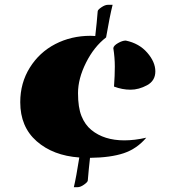

<svg xmlns="http://www.w3.org/2000/svg" viewBox="-20 -653 707 805"><path d="M348.1 103.5Q348.1 109.9 332.8 120.8Q317.4 131.8 305.2 131.8H289.6Q299.3 91.3 312.5 7.3Q202.6 -0.5 133.8 -60.8Q64.9 -121.1 64.9 -224.6Q64.9 -305.2 105 -369.4Q145 -433.6 211.9 -468.3Q278.8 -502.9 359.4 -502.9Q365.7 -502.9 379.4 -502Q386.2 -560.5 389.6 -605.5Q389.6 -611.8 405 -622.3Q420.4 -632.8 432.1 -632.8H452.1Q440.4 -586.4 424.8 -496.1Q374 -457 340.6 -390.1Q307.1 -323.2 307.1 -262.7Q307.1 -202.1 321.8 -166Q336.4 -129.9 363.3 -107.9Q416.5 -64.5 501.5 -64.5Q544.4 -64.5 593.3 -75.7Q554.2 -29.3 499 -10.7Q443.8 7.8 357.4 8.8Q352.1 54.7 348.1 103.5ZM507.3 -482.9Q563.5 -471.2 597.4 -432.1Q631.3 -393.1 631.3 -353.8Q631.3 -314.5 596.7 -295.7Q562 -276.9 527.3 -276.9Q492.7 -276.9 458 -290Q461.4 -335.9 461.4 -373.8Q461.4 -411.6 455.1 -451.2Q456.5 -461.9 474.9 -472.4Q493.2 -482.9 507.3 -482.9Z"/></svg>

Font: Emblema One
Style: Regular
Weight: 400
Designer: Riccardo De Franceschi
Foundry: Riccardo De Franceschi
Version: Version 1.003